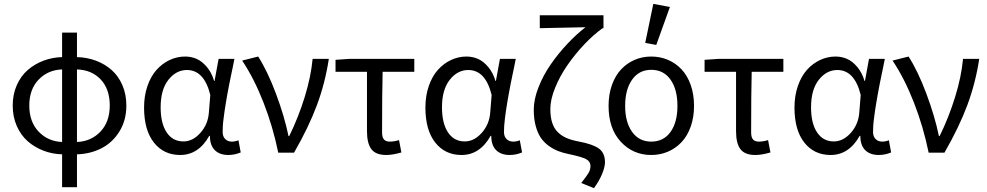

<svg xmlns="http://www.w3.org/2000/svg" viewBox="-20 -791 5113 995"><path d="M301.8 179.2V8.8Q250.5 7.3 204.8 -10.3Q159.2 -27.8 123.5 -59.1Q87.9 -90.3 66.9 -138.2Q45.9 -186 45.9 -244.1Q45.9 -301.8 66.9 -349.4Q87.9 -397 123.5 -428Q159.2 -459 204.8 -476.3Q250.5 -493.7 301.8 -495.1V-622.1H378.9V-495.1Q431.6 -493.7 477.8 -476.3Q523.9 -459 559.1 -427.7Q594.2 -396.5 614.5 -349.1Q634.8 -301.8 634.8 -244.1Q634.8 -167.5 598.9 -109.6Q563 -51.8 505.6 -22.5Q448.2 6.8 378.9 8.8V179.2ZM131.8 -244.1Q131.8 -159.7 180.2 -108.9Q228.5 -58.1 301.8 -55.2V-431.2Q228.5 -428.7 180.2 -378.4Q131.8 -328.1 131.8 -244.1ZM548.8 -244.1Q548.8 -329.1 502.2 -378.9Q455.6 -428.7 378.9 -431.2V-55.2Q452.1 -58.1 500.5 -108.9Q548.8 -159.7 548.8 -244.1Z M913.6 12.2Q828.6 12.2 777.6 -52.2Q726.6 -116.7 726.6 -233.9Q726.6 -294.4 744.1 -345.2Q761.7 -396 791.3 -429Q820.8 -461.9 859.1 -480Q897.5 -498 939.5 -498Q971.2 -498 999 -485.8Q1026.9 -473.6 1051.8 -444.3Q1076.7 -415 1089.8 -371.1H1091.8L1112.8 -485.8H1194.8Q1193.4 -477.5 1186.3 -443.1Q1179.2 -408.7 1176.5 -396.2Q1173.8 -383.8 1167.5 -351.8Q1161.1 -319.8 1158.4 -304Q1155.8 -288.1 1150.9 -260.5Q1146 -232.9 1143.8 -215.6Q1141.6 -198.2 1138.7 -176.8Q1135.7 -155.3 1134.8 -138.4Q1133.8 -121.6 1133.8 -106.9Q1133.8 -83.5 1147.2 -70.3Q1160.6 -57.1 1181.6 -57.1Q1198.7 -57.1 1215.8 -64L1227.5 -1Q1195.8 12.2 1163.6 12.2Q1118.7 12.2 1093.3 -12.7Q1067.9 -37.6 1067.9 -86.9H1064.5Q1008.8 12.2 913.6 12.2ZM930.7 -58.1Q979 -58.1 1018.6 -102.5Q1058.1 -147 1062.5 -208L1069.8 -298.8Q1038.1 -428.2 948.7 -428.2Q892.6 -428.2 852.5 -377.2Q812.5 -326.2 812.5 -234.9Q812.5 -151.4 843.8 -104.7Q875 -58.1 930.7 -58.1Z M1421.9 0Q1394.5 -134.3 1345.7 -259.3Q1296.9 -384.3 1234.9 -477.1L1317.9 -498Q1366.2 -422.9 1410.2 -305.4Q1454.1 -188 1475.1 -85.9H1479Q1526.4 -182.6 1558.8 -287.4Q1591.3 -392.1 1600.1 -485.8H1684.1Q1665 -360.4 1622.1 -245.4Q1579.1 -130.4 1503.9 0Z M1981.9 12.2Q1927.2 12.2 1904.5 -18.1Q1881.8 -48.3 1881.8 -110.8V-418.9H1718.8V-481L1789.1 -485.8H2127V-418.9H1962.9Q1960 -309.1 1960 -105Q1960 -79.6 1969.7 -68.4Q1979.5 -57.1 2000 -57.1Q2022 -57.1 2047.9 -64.9L2060.1 -1Q2015.1 12.2 1981.9 12.2Z M2371.6 12.2Q2286.6 12.2 2235.6 -52.2Q2184.6 -116.7 2184.6 -233.9Q2184.6 -294.4 2202.1 -345.2Q2219.7 -396 2249.3 -429Q2278.8 -461.9 2317.1 -480Q2355.5 -498 2397.5 -498Q2429.2 -498 2457 -485.8Q2484.9 -473.6 2509.8 -444.3Q2534.7 -415 2547.9 -371.1H2549.8L2570.8 -485.8H2652.8Q2651.4 -477.5 2644.3 -443.1Q2637.2 -408.7 2634.5 -396.2Q2631.8 -383.8 2625.5 -351.8Q2619.1 -319.8 2616.5 -304Q2613.8 -288.1 2608.9 -260.5Q2604 -232.9 2601.8 -215.6Q2599.6 -198.2 2596.7 -176.8Q2593.8 -155.3 2592.8 -138.4Q2591.8 -121.6 2591.8 -106.9Q2591.8 -83.5 2605.2 -70.3Q2618.7 -57.1 2639.6 -57.1Q2656.7 -57.1 2673.8 -64L2685.5 -1Q2653.8 12.2 2621.6 12.2Q2576.7 12.2 2551.3 -12.7Q2525.9 -37.6 2525.9 -86.9H2522.5Q2466.8 12.2 2371.6 12.2ZM2388.7 -58.1Q2437 -58.1 2476.6 -102.5Q2516.1 -147 2520.5 -208L2527.8 -298.8Q2496.1 -428.2 2406.7 -428.2Q2350.6 -428.2 2310.5 -377.2Q2270.5 -326.2 2270.5 -234.9Q2270.5 -151.4 2301.8 -104.7Q2333 -58.1 2388.7 -58.1Z M3058.1 184.1 2992.2 157.2Q3020.5 121.6 3030.3 104.7Q3040 87.9 3040 68.8Q3040 46.4 3018.3 34.2Q2996.6 22 2929.2 7.8Q2897.5 1.5 2872.3 -8.3Q2847.2 -18.1 2822.8 -35.9Q2798.3 -53.7 2782 -78.1Q2765.6 -102.5 2755.9 -139.2Q2746.1 -175.8 2746.1 -222.2Q2746.1 -275.9 2770.5 -338.4Q2794.9 -400.9 2834.2 -457.5Q2873.5 -514.2 2920.2 -563.7Q2966.8 -613.3 3014.2 -649.9Q2801.8 -646 2777.3 -645V-711.9H3107.4V-645H3103Q3056.2 -611.8 3008.3 -561.3Q2960.4 -510.7 2921.1 -454.1Q2881.8 -397.5 2856.9 -336.4Q2832 -275.4 2832 -226.1Q2832 -184.6 2841.8 -154.5Q2851.6 -124.5 2871.3 -105.5Q2891.1 -86.4 2916.3 -75.7Q2941.4 -64.9 2977.1 -58.1Q3051.3 -44.4 3083.3 -21.5Q3115.2 1.5 3115.2 49.8Q3115.2 73.2 3100.8 109.1Q3086.4 145 3058.1 184.1Z M3355 12.2Q3260.7 12.2 3197.3 -56.2Q3133.8 -124.5 3133.8 -242.2Q3133.8 -302.2 3151.4 -351.1Q3168.9 -399.9 3199.2 -431.9Q3229.5 -463.9 3269.3 -481Q3309.1 -498 3355 -498Q3400.9 -498 3441.2 -481Q3481.4 -463.9 3511.7 -431.9Q3542 -399.9 3559.3 -351.1Q3576.7 -302.2 3576.7 -242.2Q3576.7 -183.1 3559.3 -134.5Q3542 -85.9 3511.7 -54Q3481.4 -22 3441.2 -4.9Q3400.9 12.2 3355 12.2ZM3355 -57.1Q3418.9 -57.1 3454.8 -107.2Q3490.7 -157.2 3490.7 -242.2Q3490.7 -327.6 3454.8 -378.4Q3418.9 -429.2 3355 -429.2Q3292 -429.2 3255.9 -378.4Q3219.7 -327.6 3219.7 -242.2Q3219.7 -157.7 3255.9 -107.4Q3292 -57.1 3355 -57.1ZM3380.9 -558.1 3323.7 -568.8 3365.7 -771 3451.7 -754.9Z M3894.5 12.2Q3839.8 12.2 3817.1 -18.1Q3794.4 -48.3 3794.4 -110.8V-418.9H3631.3V-481L3701.7 -485.8H4039.6V-418.9H3875.5Q3872.6 -309.1 3872.6 -105Q3872.6 -79.6 3882.3 -68.4Q3892.1 -57.1 3912.6 -57.1Q3934.6 -57.1 3960.4 -64.9L3972.7 -1Q3927.7 12.2 3894.5 12.2Z M4284.2 12.2Q4199.2 12.2 4148.2 -52.2Q4097.2 -116.7 4097.2 -233.9Q4097.2 -294.4 4114.7 -345.2Q4132.3 -396 4161.9 -429Q4191.4 -461.9 4229.7 -480Q4268.1 -498 4310.1 -498Q4341.8 -498 4369.6 -485.8Q4397.5 -473.6 4422.4 -444.3Q4447.3 -415 4460.4 -371.1H4462.4L4483.4 -485.8H4565.4Q4564 -477.5 4556.9 -443.1Q4549.8 -408.7 4547.1 -396.2Q4544.4 -383.8 4538.1 -351.8Q4531.7 -319.8 4529.1 -304Q4526.4 -288.1 4521.5 -260.5Q4516.6 -232.9 4514.4 -215.6Q4512.2 -198.2 4509.3 -176.8Q4506.3 -155.3 4505.4 -138.4Q4504.4 -121.6 4504.4 -106.9Q4504.4 -83.5 4517.8 -70.3Q4531.2 -57.1 4552.2 -57.1Q4569.3 -57.1 4586.4 -64L4598.1 -1Q4566.4 12.2 4534.2 12.2Q4489.3 12.2 4463.9 -12.7Q4438.5 -37.6 4438.5 -86.9H4435.1Q4379.4 12.2 4284.2 12.2ZM4301.3 -58.1Q4349.6 -58.1 4389.2 -102.5Q4428.7 -147 4433.1 -208L4440.4 -298.8Q4408.7 -428.2 4319.3 -428.2Q4263.2 -428.2 4223.1 -377.2Q4183.1 -326.2 4183.1 -234.9Q4183.1 -151.4 4214.4 -104.7Q4245.6 -58.1 4301.3 -58.1Z M4792.5 0Q4765.1 -134.3 4716.3 -259.3Q4667.5 -384.3 4605.5 -477.1L4688.5 -498Q4736.8 -422.9 4780.8 -305.4Q4824.7 -188 4845.7 -85.9H4849.6Q4897 -182.6 4929.4 -287.4Q4961.9 -392.1 4970.7 -485.8H5054.7Q5035.6 -360.4 4992.7 -245.4Q4949.7 -130.4 4874.5 0Z"/></svg>

Font: Source Sans Pro
Style: Regular
Weight: 400
Designer: Paul D. Hunt
Foundry: Adobe Systems Incorporated
Version: Version 3.006;hotconv 1.0.111;makeotfexe 2.5.65597